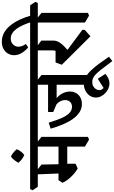

<svg xmlns="http://www.w3.org/2000/svg" viewBox="377 -1398 1278 2151"><g transform="rotate(-90 1016.5 -322.0)"><path d="M528 36 450 -10V-571L486 -555L559 -497V24ZM205 -91Q184 -102 160 -121Q136 -140 113 -164Q90 -188 72 -213Q54 -238 45 -262L74 -306H191L258 -269V-115ZM185 -208 154 -306H482L504 -208ZM254 -220 151 -253 138 -571 175 -555 249 -497ZM0 -538 -39 -596 -26 -624H644L683 -565L670 -538Z M355 -689Q342 -695 325 -705.5Q308 -716 293.5 -729.5Q279 -743 269 -755Q282 -780 301 -803.5Q320 -827 339 -839Q354 -833 370 -821.5Q386 -810 399.5 -797Q413 -784 421 -773Q412 -751 393.5 -726.5Q375 -702 355 -689Z M928 -44Q878 -44 836.5 -70Q795 -96 761 -143.5Q727 -191 699.5 -255Q672 -319 651 -394L718 -416Q742 -338 767 -278.5Q792 -219 823.5 -187Q855 -155 896 -155Q927 -155 946 -171.5Q965 -188 970 -215Q975 -242 963.5 -272.5Q952 -303 923 -329L838 -365V-392L854 -390Q923 -377 970.5 -344.5Q1018 -312 1042.5 -268.5Q1067 -225 1067 -179Q1067 -140 1049.5 -109Q1032 -78 1000.5 -61Q969 -44 928 -44ZM957 -327 838 -381V-423H1177L1173 -327ZM1220 36 1143 -10V-571L1178 -555L1252 -497V24ZM644 -538 605 -596 618 -624H1337L1376 -565L1363 -538Z M1408 297Q1350 219 1311.5 169.5Q1273 120 1241.5 96Q1210 72 1173 72Q1145 72 1125 84Q1105 96 1094 113.5Q1083 131 1083 151Q1083 164 1088.5 176Q1094 188 1107 199L1210 134L1265 219Q1240 241 1213 253Q1186 265 1157 265Q1129 265 1100.5 252.5Q1072 240 1049.5 218.5Q1027 197 1013.5 170Q1000 143 1000 113Q1000 74 1021 43.5Q1042 13 1076.5 -4.5Q1111 -22 1149 -22Q1192 -22 1231 0Q1270 22 1306.5 61Q1343 100 1380 150.5Q1417 201 1457 259Z M1686 52 1367 -269 1393 -339H1532L1491 -237L1758 -39V-12ZM1500 -177 1433 -270Q1460 -279 1481 -291.5Q1502 -304 1515 -324Q1528 -344 1528 -374V-565L1572 -549L1638 -498V-365Q1638 -329 1618 -297Q1598 -265 1566.5 -235.5Q1535 -206 1500 -177ZM1337 -538 1298 -596 1311 -624H1757L1796 -565L1783 -538Z M1845 -614Q1830 -660 1812 -701Q1794 -742 1771.5 -773.5Q1749 -805 1721.5 -823Q1694 -841 1661 -841Q1619 -841 1594 -815Q1569 -789 1569 -755Q1569 -716 1600 -671L1561 -646Q1524 -677 1499 -718Q1474 -759 1474 -803Q1474 -840 1492 -871.5Q1510 -903 1544 -922Q1578 -941 1626 -941Q1678 -941 1723 -917Q1768 -893 1804.5 -849Q1841 -805 1869.5 -746Q1898 -687 1917 -619ZM1917 36 1840 -10V-571L1875 -555L1948 -497V24ZM1757 -538 1718 -596 1731 -624H2033L2072 -565L2059 -538Z"/></g></svg>

Font: Eczar Medium
Style: Regular
Weight: 500
Designer: Vaibhav Singh
Foundry: Rosetta Type Foundry
Version: Version 2.000